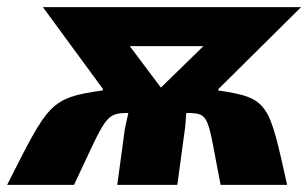

<svg xmlns="http://www.w3.org/2000/svg" viewBox="-62 -517 862 537"><path d="M-42 0H145C235 -190 231 -201 297 -201C293 -182 289 -166 287 -155L266 0H434L455 -155C457 -166 457 -182 459 -201C527 -201 517 -193 555 0H741C690 -229 690 -243 548 -264L549 -268L780 -497H58L226 -268L225 -264C77 -243 74 -229 -42 0ZM388 -272 301 -388H507Z"/></svg>

Font: Exo 2 Extra Bold
Style: Italic
Weight: 800
Italic angle: -8°
Designer: Natanael Gama
Version: Version 1.001;PS 001.001;hotconv 1.0.88;makeotf.lib2.5.64775